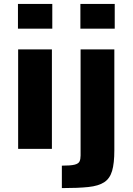

<svg xmlns="http://www.w3.org/2000/svg" viewBox="-20 -763 680 984"><path d="M72 -616V-743H248V-616ZM73 0V-510H246V0ZM392 -616V-743H568V-616ZM297 201V86Q342 86 362 81Q382 76 387.5 64.5Q393 53 393 34V-510H566V7Q566 74 554.5 113Q543 152 514 171Q485 190 432.5 195.5Q380 201 297 201Z"/></svg>

Font: Saira Expanded
Style: Bold
Weight: 700
Width: 7
Designer: Hector Gatti with collaboration of the Omnibus-Type team
Foundry: Omnibus-Type
Version: Version 1.100; ttfautohint (v1.8.3)